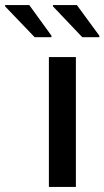

<svg xmlns="http://www.w3.org/2000/svg" viewBox="-113 -734 410 754"><path d="M79 0V-510H185V0ZM277 -588H210L95 -709V-714H189L277 -594ZM89 -588H23L-93 -709V-714H2L89 -594Z"/></svg>

Font: Saira Thin Medium
Style: Regular
Weight: 500
Version: Version 1.101